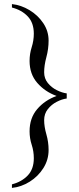

<svg xmlns="http://www.w3.org/2000/svg" viewBox="-20 -715 390 951"><path d="M310.5 -227.1Q287.1 -224.1 261 -210.7Q234.9 -197.3 216.8 -174.3Q198.7 -151.4 198.7 -120.1Q198.7 -87.9 209.7 -49.6Q220.7 -11.2 220.7 27.8Q220.7 76.7 194.8 117.7Q168.9 158.7 127.4 184.8Q85.9 210.9 39.1 215.8V198.2Q87.4 185.5 117.4 154.1Q147.5 122.6 147.5 68.8Q147.5 34.2 137 2Q126.5 -30.3 126.5 -64.5Q126.5 -130.4 164.3 -174.6Q202.1 -218.8 260.3 -239.7Q202.6 -260.7 164.6 -304.4Q126.5 -348.1 126.5 -413.1Q126.5 -448.2 137 -481.2Q147.5 -514.2 147.5 -548.3Q147.5 -602.1 117.4 -633.8Q87.4 -665.5 39.1 -677.7V-694.8Q84.5 -689.9 126.2 -664.8Q168 -639.6 194.3 -600.3Q220.7 -561 220.7 -514.2Q220.7 -472.7 209.7 -431.9Q198.7 -391.1 198.7 -356.9Q198.7 -326.2 217 -303.7Q235.4 -281.2 261.5 -268.3Q287.6 -255.4 310.5 -252.4Z"/></svg>

Font: BabelStone Englisc
Style: Regular
Weight: 400
Designer: Andrew West
Foundry: BabelStone
Version: Version 1.000 June 24, 2023